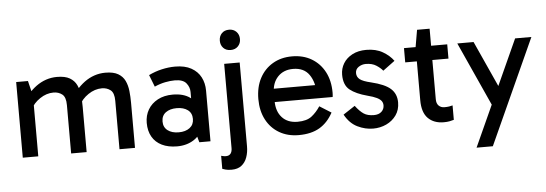

<svg xmlns="http://www.w3.org/2000/svg" viewBox="-54 -872 3506 1234"><g transform="rotate(-5 1698.5 -255.0)"><path d="M64 0V-488H140L161 -402L136 -399Q163 -431 193 -453Q223 -475 257 -486.5Q291 -498 328 -498Q380 -498 410 -480.5Q440 -463 454 -433.5Q468 -404 472 -367Q476 -330 476 -291V0H376V-312Q376 -364 352.5 -382Q329 -400 297 -400Q251 -400 209 -371.5Q167 -343 148 -303V-359H164V0ZM688 0V-312Q688 -364 664.5 -382Q641 -400 609 -400Q563 -400 521 -371.5Q479 -343 460 -303L448 -399Q475 -431 505 -453Q535 -475 569 -486.5Q603 -498 640 -498Q692 -498 722 -480.5Q752 -463 766 -433.5Q780 -404 784 -367Q788 -330 788 -291V0Z M1059 14Q1002 14 961 -6Q920 -26 898.5 -63.5Q877 -101 877 -153Q877 -201 899 -238.5Q921 -276 962 -298Q1003 -320 1059 -320Q1129 -320 1171.5 -288.5Q1214 -257 1231 -202H1175V-327Q1175 -358 1154 -384Q1133 -410 1080 -410Q1052 -410 1018.5 -403.5Q985 -397 949 -381L919 -458Q960 -478 1004 -488Q1048 -498 1090 -498Q1153 -498 1194 -475Q1235 -452 1255 -413.5Q1275 -375 1275 -327V0H1203L1178 -89L1231 -104Q1213 -45 1167 -15.5Q1121 14 1059 14ZM1077 -75Q1121 -75 1148 -95.5Q1175 -116 1175 -153Q1175 -191 1148 -211Q1121 -231 1077 -231Q1033 -231 1006 -211Q979 -191 979 -153Q979 -116 1006 -95.5Q1033 -75 1077 -75Z M1395 194Q1370 194 1355 189.5Q1340 185 1335 183V99Q1340 100 1348 102Q1356 104 1366 104Q1386 104 1396 91Q1406 78 1406 56V-488H1506V53Q1506 91 1494.5 123.5Q1483 156 1458.5 175Q1434 194 1395 194ZM1391 -638Q1391 -667 1408.5 -685.5Q1426 -704 1456 -704Q1485 -704 1503 -685.5Q1521 -667 1521 -638Q1521 -610 1503 -591.5Q1485 -573 1456 -573Q1426 -573 1408.5 -591.5Q1391 -610 1391 -638Z M1844 10Q1773 10 1719 -21.5Q1665 -53 1635 -110Q1605 -167 1605 -243Q1605 -320 1635 -377Q1665 -434 1719 -466Q1773 -498 1844 -498Q1916 -498 1970 -466Q2024 -434 2054 -377Q2084 -320 2084 -243Q2084 -236 2083.5 -228.5Q2083 -221 2082 -215H1700V-301H2010L1982 -243Q1982 -319 1948 -368Q1914 -417 1844 -417Q1782 -417 1745 -377.5Q1708 -338 1708 -274V-222Q1708 -155 1744 -115.5Q1780 -76 1844 -76Q1903 -76 1935 -101Q1967 -126 1991 -163L2066 -116Q2032 -53 1978.5 -21.5Q1925 10 1844 10Z M2324 10Q2273 10 2223.5 -14Q2174 -38 2142 -96L2218 -146Q2246 -109 2271 -92.5Q2296 -76 2336 -76Q2368 -76 2385.5 -92.5Q2403 -109 2403 -133Q2403 -149 2394.5 -161Q2386 -173 2365 -183.5Q2344 -194 2305 -204Q2233 -223 2194 -254Q2155 -285 2155 -352Q2155 -392 2175 -425Q2195 -458 2233 -478Q2271 -498 2323 -498Q2385 -498 2429 -472.5Q2473 -447 2498 -412L2421 -355Q2407 -373 2380 -390.5Q2353 -408 2312 -408Q2287 -408 2266 -394Q2245 -380 2245 -355Q2245 -330 2264.5 -314.5Q2284 -299 2336 -287Q2424 -266 2461 -232.5Q2498 -199 2498 -144Q2498 -96 2473.5 -61.5Q2449 -27 2409.5 -8.5Q2370 10 2324 10Z M2780 9Q2716 9 2678.5 -28.5Q2641 -66 2641 -145V-482V-488L2660 -598H2741V-143Q2741 -115 2755.5 -101Q2770 -87 2792 -87Q2809 -87 2822 -89Q2835 -91 2845 -94V-1Q2832 3 2816.5 6Q2801 9 2780 9ZM2566 -396V-488H2845V-396Z M3103 -62 2910 -488H3015L3186 -111ZM2975 190 3283 -488H3388L3080 190Z"/></g></svg>

Font: Gabarito
Style: Regular
Weight: 400
Designer: Leandro Assis / Alvaro Franca / Felipe Casaprima
Foundry: Naipe Foundry
Version: Version 1.000